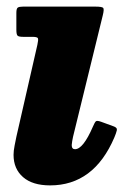

<svg xmlns="http://www.w3.org/2000/svg" viewBox="-20 -540 388 581"><path d="M291 -493.5 201 -126Q200 -121.5 198.5 -113Q197 -104.5 197 -101Q197 -88.5 207 -88.5Q231.5 -88.5 261 -156.5Q266.5 -169.5 270 -172.8Q273.5 -176 286 -171.5L323 -158Q335.5 -154 333.5 -145.5Q331.5 -137 326 -124Q264 21 131.5 21Q78.5 21 49.8 -4Q21 -29 21 -71.5Q21 -83.5 24.2 -99.5Q27.5 -115.5 29.5 -126L93 -404Q96.5 -419.5 94.8 -424Q93 -428.5 78.5 -428.5H50.5Q36.5 -428.5 33 -432.2Q29.5 -436 29.5 -450V-501Q29.5 -514 33.8 -517Q38 -520 50 -520H268Q289.5 -520 292.5 -515.8Q295.5 -511.5 291 -493.5Z"/></svg>

Font: Besley* Narrow Heavy
Style: Italic
Weight: 800
Width: 4
Italic angle: -13°
Designer: Owen Earl
Foundry: indestructible type*
Version: Version 3.000; ttfautohint (v1.8.3)